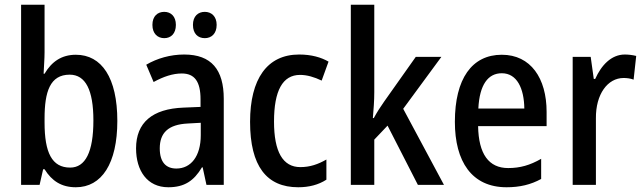

<svg xmlns="http://www.w3.org/2000/svg" viewBox="-20 -846 2717 810"><path d="M168 -625V-826H69V-66H147L162 -132H168C199 -82 240 -56 300 -56C409 -56 475 -156 475 -336C475 -518 409 -615 300 -615C240 -615 198 -586 168 -535H164C165 -564 168 -597 168 -625ZM274 -531C341 -531 374 -466 374 -338C374 -204 340 -139 276 -139C199 -139 168 -202 168 -329V-346C168 -459 191 -531 274 -531Z M623 -741C623 -704 645 -685 673 -685C701 -685 722 -704 722 -741C722 -777 701 -796 673 -796C645 -796 623 -778 623 -741ZM794 -741C794 -704 815 -685 844 -685C872 -685 894 -704 894 -741C894 -777 872 -796 844 -796C816 -796 794 -778 794 -741ZM757 -616C699 -616 643 -600 597 -573L628 -500C670 -523 709 -536 747 -536C801 -536 826 -502 826 -427V-395L754 -392C623 -387 554 -329 554 -220C554 -126 601 -56 690 -56C758 -56 798 -83 832 -140H835L851 -66H924V-429C924 -552 872 -616 757 -616ZM773 -325 827 -328V-276C827 -186 785 -135 724 -135C681 -135 654 -161 654 -220C654 -285 689 -321 773 -325Z M1238 -56C1283 -56 1323 -66 1357 -88V-173C1322 -153 1288 -141 1247 -141C1173 -141 1136 -206 1136 -333C1136 -463 1172 -530 1246 -530C1275 -530 1306 -521 1337 -506L1366 -586C1335 -604 1294 -616 1242 -616C1107 -616 1035 -513 1035 -332C1035 -145 1105 -56 1238 -56Z M1559 -457V-826H1460V-66H1559V-257L1615 -316L1743 -66H1853L1681 -387L1842 -606H1734L1601 -418C1586 -397 1570 -372 1557 -348H1553C1556 -384 1559 -420 1559 -457Z M2097 -615C1971 -615 1899 -514 1899 -332C1899 -165 1970 -56 2117 -56C2173 -56 2219 -67 2263 -91V-176C2216 -149 2174 -137 2124 -137C2042 -137 1999 -196 1997 -314H2286V-374C2286 -516 2219 -615 2097 -615ZM2097 -537C2161 -537 2191 -473 2192 -388H1998C2003 -489 2039 -537 2097 -537Z M2616 -616C2559 -616 2517 -571 2491 -513H2485L2472 -606H2396V-66H2494V-347C2493 -448 2543 -517 2611 -517C2624 -517 2641 -515 2653 -510L2664 -610C2648 -614 2631 -616 2616 -616Z"/></svg>

Font: Noto Sans Malayalam UI Condensed Medium
Style: Regular
Weight: 500
Width: 3
Designer: Jelle Bosma - Monotype Design Team
Foundry: Monotype Imaging Inc.
Version: Version 2.104